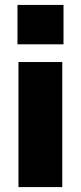

<svg xmlns="http://www.w3.org/2000/svg" viewBox="-20 -760 328 780"><path d="M55 0V-508H233V0ZM51 -580V-740H238V-580Z"/></svg>

Font: Mulish ExtraLight Black
Style: Regular
Weight: 900
Version: Version 3.603